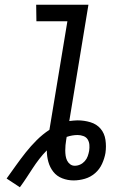

<svg xmlns="http://www.w3.org/2000/svg" viewBox="-20 -755 540 812"><path d="M64 37 8 0Q28 -28 48 -56Q68 -84 89 -110.5Q110 -137 135 -162Q160 -187 189 -206L265 -665H134L133 -735H354L273 -243Q282 -244 290.5 -245Q299 -246 308 -246Q336 -246 362.5 -238Q389 -230 405.5 -210.5Q422 -191 426 -163.5Q430 -136 426 -108Q422 -85 411.5 -62Q401 -39 382 -22.5Q363 -6 339 1Q315 8 291 8Q266 8 243 -1Q220 -10 205.5 -28.5Q191 -47 184.5 -70.5Q178 -94 178 -119Q161 -102 146 -82.5Q131 -63 118 -43Q105 -23 91.5 -2.5Q78 18 64 37ZM296 -54Q308 -54 319 -59Q330 -64 338.5 -73.5Q347 -83 351 -94.5Q355 -106 357 -117Q359 -130 358 -142.5Q357 -155 351 -165Q345 -175 333 -179.5Q321 -184 308 -184Q297 -184 285.5 -182Q274 -180 262 -176L260 -164Q258 -152 257 -141Q256 -130 256 -119Q256 -108 257.5 -97Q259 -86 263.5 -76.5Q268 -67 276.5 -60.5Q285 -54 296 -54Z"/></svg>

Font: Iosevka Fixed
Style: Italic
Weight: 400
Italic angle: -9°
Monospace: yes
Designer: Belleve Invis
Foundry: Belleve Invis
Version: Version 33.2.4